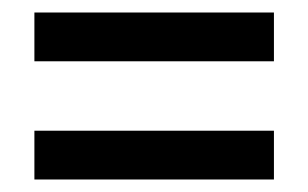

<svg xmlns="http://www.w3.org/2000/svg" viewBox="-20 -447 493 307"><path d="M418 -238V-160H35V-238ZM418 -427V-349H35V-427Z"/></svg>

Font: Mukta Malar SemiBold
Style: Regular
Weight: 600
Designer: Aadarsh Rajan, Girish Dalvi, Yashodeep Gholap
Foundry: Ek Type
Version: Version 2.538;PS 1.000;hotconv 16.6.51;makeotf.lib2.5.65220;